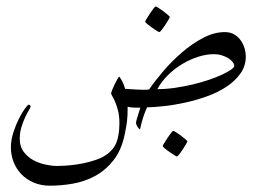

<svg xmlns="http://www.w3.org/2000/svg" viewBox="-20 -343 822 603"><path d="M752 -166Q752 -135.7 735.1 -112.1Q718.3 -88.4 691.2 -70.6Q664.1 -52.7 630.1 -40.5Q596.2 -28.3 561.8 -20.8Q527.3 -13.2 495.8 -9.8Q464.4 -6.3 441.9 -5.9Q439.9 -1.5 436.3 7.3Q432.6 16.1 429.4 26.4Q426.3 36.6 423.6 46.6Q420.9 56.6 419.9 63Q418.9 63.5 416.7 61.3Q414.6 59.1 412.4 55.9Q410.2 52.7 408.7 48.8Q407.2 44.9 407.2 42Q407.2 40 408.7 34.4Q410.2 28.8 412.4 22Q414.6 15.1 416.7 7.8Q418.9 0.5 420.9 -4.9Q418 -4.9 412.4 -4.9Q406.7 -4.9 400.4 -5.1Q394 -5.4 388.7 -6.1Q383.3 -6.8 380.9 -7.8Q380.9 8.3 380.4 18.8Q379.9 29.3 378.9 38.1Q377.9 46.9 376.2 55.7Q374.5 64.5 372.1 77.1Q361.8 128.4 336.4 160.4Q311 192.4 278.1 210Q245.1 227.5 208.3 233.9Q171.4 240.2 137.2 240.2Q108.9 240.2 85.9 230.5Q63 220.7 47.1 204.1Q31.2 187.5 22.7 165.8Q14.2 144 14.2 120.1Q14.2 96.7 22 72.8Q29.8 48.8 39.6 29.5Q49.3 10.3 58.3 -2Q67.4 -14.2 69.8 -14.2Q72.3 -14.2 74.2 -12.5Q76.2 -10.7 76.2 -8.8Q76.2 -5.9 70.8 2.9Q65.4 11.7 59.1 25.1Q52.7 38.6 47.4 55.9Q42 73.2 42 92.8Q42 117.2 54.2 133.5Q66.4 149.9 84.2 159.7Q102.1 169.4 122.3 173.8Q142.6 178.2 158.2 178.2Q179.2 178.2 201.2 176Q223.1 173.8 243.7 169.4Q264.2 165 281.7 158.9Q299.3 152.8 311 145Q336.9 127.9 345.9 104Q355 80.1 355 43.9Q355 21 350.8 4.9Q346.7 -11.2 342 -22.2Q337.4 -33.2 333.3 -39.8Q329.1 -46.4 329.1 -49.8Q329.1 -52.7 332.5 -61Q335.9 -69.3 340.3 -78.6Q344.7 -87.9 348.9 -95Q353 -102.1 355 -102.1Q360.8 -93.8 365.5 -84.2Q370.1 -74.7 373 -64Q376.5 -64 386.2 -63.2Q396 -62.5 407.7 -61.8Q419.4 -61 430.7 -61Q441.9 -61 448.2 -62Q466.3 -88.4 492.9 -119.6Q519.5 -150.9 551.3 -178.2Q583 -205.6 617.7 -223.9Q652.3 -242.2 686 -242.2Q704.1 -242.2 716.6 -234.4Q729 -226.6 736.8 -215.1Q744.6 -203.6 748.3 -190.4Q752 -177.2 752 -166ZM715.8 -136.2Q715.8 -141.6 710.7 -148.2Q705.6 -154.8 697 -160.2Q688.5 -165.5 676.8 -169.2Q665 -172.9 651.9 -172.9Q628.4 -172.9 602.8 -164.8Q577.1 -156.7 553 -142.3Q528.8 -127.9 508.1 -107.7Q487.3 -87.4 474.1 -63Q501 -63 529.3 -67.1Q557.6 -71.3 584.5 -77.6Q611.3 -84 635.3 -92Q659.2 -100.1 677 -108.4Q694.8 -116.7 705.3 -124Q715.8 -131.3 715.8 -136.2ZM513.2 -290Q513.2 -288.1 508.8 -280.5Q504.4 -272.9 498.8 -264.4Q493.2 -255.9 487.8 -249Q482.4 -242.2 480 -242.2Q479 -242.2 471.9 -246.6Q464.8 -251 456.8 -256.6Q448.7 -262.2 442.4 -267.6Q436 -272.9 436 -274.9Q436 -276.9 440.7 -284.4Q445.3 -292 450.9 -300.5Q456.5 -309.1 461.9 -315.9Q467.3 -322.8 468.8 -322.8Q470.7 -322.8 478 -318.1Q485.4 -313.5 493.2 -307.6Q501 -301.8 507.1 -296.4Q513.2 -291 513.2 -290ZM568.4 100.6Q568.4 102.5 564 110.1Q559.6 117.7 554 126.2Q548.3 134.8 543 141.6Q537.6 148.4 535.2 148.4Q534.2 148.4 527.1 144Q520 139.6 512 134Q503.9 128.4 497.6 123Q491.2 117.7 491.2 115.7Q491.2 113.8 495.8 106.2Q500.5 98.6 506.1 90.1Q511.7 81.5 517.1 74.7Q522.5 67.9 523.9 67.9Q525.9 67.9 533.2 72.5Q540.5 77.1 548.3 83Q556.2 88.9 562.3 94.2Q568.4 99.6 568.4 100.6Z"/></svg>

Font: Scheherazade Urdu
Style: Regular
Weight: 400
Designer: SIL International
Foundry: SIL International
Version: Version 1.005 (build 117/117)